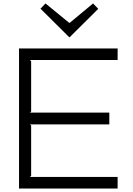

<svg xmlns="http://www.w3.org/2000/svg" viewBox="-20 -1090 770 1110"><path d="M660 -67V0H90V-810H660V-743H153L160 -736V-445L153 -439H612V-371H153L160 -365V-74L153 -67ZM518 -1070 548 -1039 383 -875H380L214 -1040L243 -1070L380 -958H383Z"/></svg>

Font: Sinkin Sans 300 Light
Style: Regular
Weight: 300
Designer: Keith Bates
Foundry: K-Type
Version: Sinkin Sans (version 1.0)  by Keith Bates   •   © 2014   www